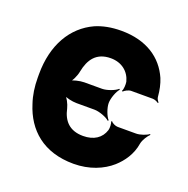

<svg xmlns="http://www.w3.org/2000/svg" viewBox="-104 -636 727 744"><g transform="rotate(20 260.0 -264.0)"><path d="M206 -215H280C300 -215 332 -203 343 -192L346 -195C335 -206 323 -238 323 -258C323 -278 335 -310 346 -321L343 -324C332 -313 300 -301 280 -301H207C189 -301 159 -294 148 -286L151 -282C162 -291 174 -317 177 -335C187 -386 212 -424 272 -424C317 -424 349 -398 359 -359C361 -349 360 -326 355 -320L359 -318C363 -324 379 -332 389 -332H478C486 -332 497 -327 502 -323L504 -326C500 -330 494 -339 494 -347C492 -372 487 -396 478 -418C446 -491 378 -538 274 -538C233 -538 198 -531 168 -518C83 -479 31 -392 31 -271V-257C31 -220 36 -185 47 -153C77 -57 150 10 275 10C340 10 394 -13 430 -45C458 -70 484 -106 491 -152C494 -168 508 -189 517 -197L515 -200C505 -192 480 -183 463 -183H387C378 -183 363 -190 360 -196L356 -194C360 -188 361 -168 358 -159C347 -124 317 -104 273 -104C216 -104 189 -136 179 -183C175 -200 162 -225 152 -232L150 -229C160 -221 188 -215 206 -215Z"/></g></svg>

Font: Asimov
Style: Edge
Weight: 500
Designer: Google
Version: Version 2.000980: 2014